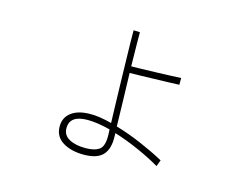

<svg xmlns="http://www.w3.org/2000/svg" viewBox="-91 -726 1182 932"><g transform="rotate(15 500.0 -260.0)"><path d="M763 -7 751 25Q702 -4 640 -31.5Q578 -59 517 -78V-65Q520 -1 491.5 31Q463 63 395 63Q331 63 289 37Q247 11 247 -40Q247 -84 280 -109.5Q313 -135 371 -136Q395 -137 424 -132.5Q453 -128 484 -120Q483 -163 481 -217Q479 -271 478 -327Q477 -383 475.5 -435Q474 -487 473.5 -526Q473 -565 473 -583L505 -582Q505 -560 505.5 -514Q506 -468 507 -411Q527 -411 560 -412Q593 -413 630.5 -414Q668 -415 702 -416.5Q736 -418 756 -419V-385Q736 -384 702.5 -383Q669 -382 631 -381Q593 -380 560 -379Q527 -378 508 -378Q510 -308 512 -236Q514 -164 515 -111Q580 -92 646 -63.5Q712 -35 763 -7ZM486 -63 485 -88Q454 -96 425 -100.5Q396 -105 371 -105Q281 -105 281 -40Q281 -5 312.5 12.5Q344 30 395 30Q441 30 464.5 12.5Q488 -5 486 -63Z"/></g></svg>

Font: Zen Kaku Gothic Antique Light
Style: Regular
Weight: 300
Designer: Yoshimichi Ohira
Foundry: Positype
Version: Version 1.001